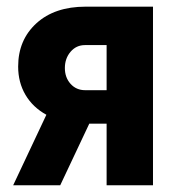

<svg xmlns="http://www.w3.org/2000/svg" viewBox="-20 -548 533 568"><path d="M171.9 -346.7Q171.9 -318.8 188.7 -300Q205.6 -281.2 231.9 -281.2H295.4V-414.6H231.4Q205.6 -414.6 188.7 -394.8Q171.9 -375 171.9 -346.7ZM432.6 -528.3V0H295.4V-182.1H244.1L158.2 0H19L117.2 -208.5Q77.1 -230.5 55.4 -267.3Q33.7 -304.2 33.7 -351.1Q33.7 -429.7 87.6 -479Q141.6 -528.3 233.4 -528.3Z"/></svg>

Font: MAUL Condensed Bold
Style: Condensed Bold
Weight: 700
Designer: MAUL
Version: Version 1.0; 2020; ttfautohint (v1.8.3)